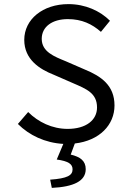

<svg xmlns="http://www.w3.org/2000/svg" viewBox="-20 -688 640 934"><path d="M232 226C338 221 397 193 397 135C397 94 370 75 324 64L344 10C465 -4 537 -81 537 -175C537 -272 473 -317 392 -350L300 -390C244 -413 183 -436 183 -499C183 -558 234 -595 310 -595C378 -595 428 -571 471 -533L515 -587C467 -635 395 -668 313 -668C188 -668 98 -594 98 -494C98 -398 174 -351 240 -325L334 -284C401 -255 452 -235 452 -165C452 -104 399 -61 309 -61C234 -61 166 -94 117 -143L67 -85C122 -30 199 7 288 12L256 88C313 96 333 110 333 136C333 165 308 180 224 186Z"/></svg>

Font: Hasklig
Style: Regular
Weight: 400
Monospace: yes
Designer: Paul D. Hunt, Teo Tuominen
Foundry: Adobe Systems Incorporated
Version: Version 2.030;PS 1.0;hotconv 16.6.51;makeotf.lib2.5.65220